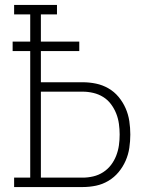

<svg xmlns="http://www.w3.org/2000/svg" viewBox="-20 -755 640 775"><path d="M37 0V-38H102V-549H31V-587H102V-697H37V-735H210V-697H145V-587H300V-549H145V-423H314Q341 -423 367.5 -417.5Q394 -412 417.5 -398.5Q441 -385 458.5 -364Q476 -343 487 -318Q498 -293 502 -266Q506 -239 506 -212Q506 -185 502 -158Q498 -131 487 -106Q476 -81 458.5 -60Q441 -39 417.5 -25Q394 -11 367.5 -5.5Q341 0 314 0ZM145 -38H314Q335 -38 356.5 -43Q378 -48 396.5 -60Q415 -72 428 -89Q441 -106 449 -126.5Q457 -147 460 -168.5Q463 -190 463 -212Q463 -233 460 -255Q457 -277 449 -297Q441 -317 428 -334.5Q415 -352 396.5 -363.5Q378 -375 356.5 -380Q335 -385 314 -385H145Z"/></svg>

Font: Iosevka Curly Slab XLtEx
Style: Regular
Weight: 200
Width: 7
Monospace: yes
Designer: Belleve Invis
Foundry: Belleve Invis
Version: Version 11.1.0; ttfautohint (v1.8.3)